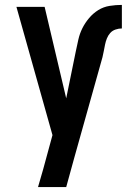

<svg xmlns="http://www.w3.org/2000/svg" viewBox="-20 -548 540 783"><path d="M135 215Q146 179 156 142.5Q166 106 176 69L194 3L47 -520H162L250 -147L289 -338Q294 -362 299.5 -386.5Q305 -411 316 -433Q327 -455 343.5 -474.5Q360 -494 381 -507Q402 -520 427 -524Q452 -528 477 -528V-432Q464 -432 451 -427.5Q438 -423 429.5 -413.5Q421 -404 416 -391.5Q411 -379 408.5 -366.5Q406 -354 403.5 -341Q401 -328 398 -315L283 95Q275 125 266.5 155Q258 185 250 215Z"/></svg>

Font: Iosevka Fixed
Style: Bold
Weight: 700
Monospace: yes
Designer: Belleve Invis
Foundry: Belleve Invis
Version: Version 32.3.0